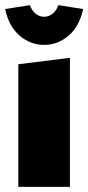

<svg xmlns="http://www.w3.org/2000/svg" viewBox="-21 -724 342 744"><path d="M250 -500V0H50V-475ZM-1 -689 95 -704Q102 -683 117 -671Q132 -659 150 -659Q168 -659 183 -671Q198 -683 205 -704L301 -689Q287 -622 245 -586Q203 -550 150 -550Q97 -550 55 -586Q13 -622 -1 -689Z"/></svg>

Font: Changa ExtraBold
Style: Regular
Weight: 800
Designer: Eduardo Rodriguez Tunni
Foundry: Eduardo Rodriguez Tunni
Version: Version 2.002; ttfautohint (v1.5) -l 8 -r 50 -G 220 -x 14 -H